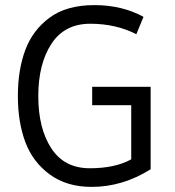

<svg xmlns="http://www.w3.org/2000/svg" viewBox="-20 -716 685 752"><path d="M339 16Q241 16 174.5 -33Q108 -82 79 -160Q50 -238 50 -340Q50 -442 79 -520Q108 -598 174.5 -647Q241 -696 349.5 -696Q458 -696 542 -650L514 -582Q434 -623 333.5 -623Q233 -623 181.5 -544.5Q130 -466 130 -339.5Q130 -213 181 -135Q232 -57 331.5 -57Q431 -57 494 -92V-304H341V-376H570V-53Q460 16 339 16Z"/></svg>

Font: Imprima
Style: Regular
Weight: 400
Version: Version 1.001